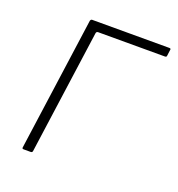

<svg xmlns="http://www.w3.org/2000/svg" viewBox="-103 -615 649 701"><g transform="rotate(20 221.5 -265.0)"><path d="M64 0Q58 0 59 -6L131 -524Q133 -530 138 -530H438Q441 -530 442.5 -528.5Q444 -527 443 -524L440 -501Q440 -495 433 -495H174Q167 -495 166 -488L99 -6Q98 0 92 0Z"/></g></svg>

Font: Libre Franklin Thin
Style: Italic
Weight: 100
Italic angle: -8°
Designer: Pablo Impallari, Rodrigo Fuenzalida, Nhung Nguyen
Foundry: Impallari Type
Version: Version 3.000